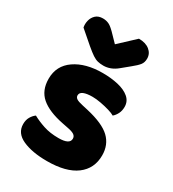

<svg xmlns="http://www.w3.org/2000/svg" viewBox="-184 -840 859 956"><g transform="rotate(30 246.0 -361.5)"><path d="M462 -145Q462 -69 404.5 -26Q347 17 237 17Q152 17 97.5 -7.5Q43 -32 43 -84Q43 -108 53 -125Q63 -142 77 -152Q106 -136 143.5 -123.5Q181 -111 230 -111Q294 -111 294 -144Q294 -158 282 -166Q270 -174 242 -179L212 -185Q126 -202 83 -239Q40 -276 40 -343Q40 -418 101 -460Q162 -502 260 -502Q309 -502 349.5 -492.5Q390 -483 414 -462.5Q438 -442 438 -410Q438 -388 429.5 -371Q421 -354 408 -343Q397 -350 373.5 -357Q350 -364 323 -369Q296 -374 275 -374Q242 -374 224 -366.5Q206 -359 206 -343Q206 -332 216 -325Q226 -318 254 -312L285 -305Q381 -283 421.5 -244.5Q462 -206 462 -145ZM206 -691 240 -656 330 -740Q369 -740 392 -721.5Q415 -703 415 -674Q415 -652 403.5 -637.5Q392 -623 367 -603L322 -566Q303 -550 283 -542.5Q263 -535 243 -535Q225 -535 210.5 -538.5Q196 -542 179.5 -553Q163 -564 137 -586L63 -650Q59 -669 64 -689.5Q69 -710 84 -724Q99 -738 125 -738Q145 -738 161.5 -729.5Q178 -721 206 -691Z"/></g></svg>

Font: Baloo Tamma 2 ExtraBold
Style: Regular
Weight: 800
Designer: Divya Kowshik, Shuchita Grover and Ek Type
Foundry: Ek Type
Version: Version 1.700